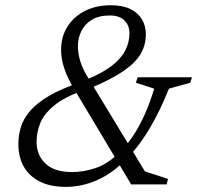

<svg xmlns="http://www.w3.org/2000/svg" viewBox="-20 -703 752 732"><path d="M475 -110 454.5 -89.5Q418 -53 380.2 -31.5Q342.5 -10 305 -0.2Q267.5 9.5 231 9.5Q171 9.5 130.5 -11.5Q90 -32.5 70 -69Q50 -105.5 50 -153.5Q50 -188.5 60.2 -220.5Q70.5 -252.5 96.5 -282Q122.5 -311.5 167.5 -337.8Q212.5 -364 281 -387.5L313.5 -401Q371 -425 406.2 -452.2Q441.5 -479.5 457.5 -510.5Q473.5 -541.5 473.5 -576Q473.5 -606 454.5 -625Q435.5 -644 399 -644Q356.5 -644 329.8 -627.5Q303 -611 290 -584.2Q277 -557.5 277 -527Q277 -500 285.5 -471.5Q294 -443 310 -416.5L532.5 -49.5L620.5 -21L615.5 0H480L259 -369.5Q243.5 -395.5 233.2 -420.2Q223 -445 218 -468.2Q213 -491.5 213 -513Q213 -563.5 237.5 -602Q262 -640.5 304.8 -661.8Q347.5 -683 402.5 -683Q447 -683 476.5 -668.8Q506 -654.5 521 -629.5Q536 -604.5 536 -572Q536 -530 515.2 -495.8Q494.5 -461.5 448.2 -430.5Q402 -399.5 325 -367L294 -357.5Q223 -331.5 185 -299.5Q147 -267.5 133.2 -232.8Q119.5 -198 119.5 -162.5Q119.5 -111 153.8 -79Q188 -47 254.5 -47Q297.5 -47 343 -61.8Q388.5 -76.5 432.5 -119L451.5 -138Q473.5 -163 493.8 -195Q514 -227 532.8 -269Q551.5 -311 568 -365L498 -387.5L505 -408.5H712L705.5 -387.5L624 -365Q589.5 -279 552.2 -216.2Q515 -153.5 475 -110Z"/></svg>

Font: Newsreader 17pt
Style: Italic
Weight: 400
Italic angle: -17°
Version: Version 1.003